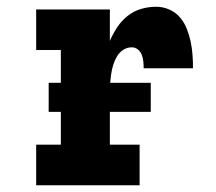

<svg xmlns="http://www.w3.org/2000/svg" viewBox="-20 -548 640 568"><path d="M87 0V-120H160V-400H87V-520H305V-427Q314 -448 326.5 -467Q339 -486 357 -500.5Q375 -515 397 -521.5Q419 -528 442 -528Q462 -528 480.5 -520Q499 -512 512 -497Q525 -482 532.5 -463Q540 -444 544 -425Q548 -406 549.5 -386Q551 -366 551 -346H405Q405 -356 404 -366Q403 -376 399.5 -385.5Q396 -395 388 -401.5Q380 -408 370 -408Q356 -408 344.5 -400.5Q333 -393 326 -381Q319 -369 315 -356Q311 -343 309 -329.5Q307 -316 306 -302.5Q305 -289 305 -276V-120H393V0ZM124 -217V-303H426V-217Z"/></svg>

Font: Iosevka Etoile Heavy
Style: Regular
Weight: 900
Designer: Belleve Invis
Foundry: Belleve Invis
Version: Version 22.1.2; ttfautohint (v1.8.4)